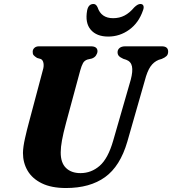

<svg xmlns="http://www.w3.org/2000/svg" viewBox="-20 -933 866 966"><path d="M549.5 -225.5 638 -532.5Q649 -574.5 644 -599Q639 -623.5 614.5 -632.5L600.5 -637Q584 -644.5 577.8 -651.8Q571.5 -659 571.5 -670.5Q571.5 -683 581.5 -691.5Q591.5 -700 610.5 -700H793.5Q826 -700 826 -673.5Q826 -659 817.8 -651Q809.5 -643 793.5 -636.5L778.5 -632Q753 -621.5 736.8 -597.8Q720.5 -574 708.5 -527.5L620.5 -220Q584.5 -96.5 508.5 -41.8Q432.5 13 312 13Q239 13 190.8 -10.5Q142.5 -34 119 -74Q95.5 -114 95.5 -163.5Q96 -194 105.8 -237.2Q115.5 -280.5 125 -315L195.5 -580Q201.5 -599 198.8 -615Q196 -631 185.5 -636L166.5 -641.5Q154 -649.5 149 -655.5Q144 -661.5 144.5 -673Q144.5 -684 153 -692Q161.5 -700 176.5 -700H437Q470.5 -700 470.5 -675Q470 -664.5 463 -654Q456 -643.5 442 -638.5L420 -633.5Q405 -628.5 397.8 -615.8Q390.5 -603 383.5 -578L312.5 -315.5Q298 -261.5 291.8 -226.8Q285.5 -192 285.5 -167Q285 -114.5 311.8 -88.2Q338.5 -62 385 -62Q439 -62 481.2 -98.5Q523.5 -135 549.5 -225.5ZM549 -841.5Q581 -841.5 606.5 -854.8Q632 -868 655.5 -896Q673 -913 686 -913Q698 -913 701.5 -904Q705 -895 699.5 -881Q678 -818 630.2 -783.5Q582.5 -749 524.5 -749Q466 -749 436.5 -783.5Q407 -818 418.5 -881Q425 -913 450.5 -913Q463.5 -913 471 -896Q489 -841.5 549 -841.5Z"/></svg>

Font: Fraunces 9pt S000
Style: Bold Italic
Weight: 700
Italic angle: -16°
Version: Version 1.000; ttfautohint (v1.8.3)